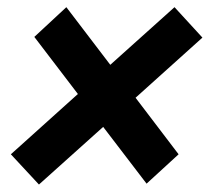

<svg xmlns="http://www.w3.org/2000/svg" viewBox="-20 -571 576 527"><path d="M9.8 -147.5 193.8 -313 74.2 -469.7 162.1 -551.3 282.7 -393.1 459 -551.3 535.6 -467.8 352.1 -302.7 470.2 -147.5 382.3 -66.9 263.2 -222.7 86.9 -64.5Z"/></svg>

Font: Reddit Sans Fudge
Style: Bold
Weight: 700
Italic angle: -11.25°
Designer: Stephen Hutchings
Version: Version 1.013